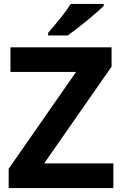

<svg xmlns="http://www.w3.org/2000/svg" viewBox="-20 -954 619 974"><path d="M555 0H24V-98L366 -589H33V-714H546V-616L204 -125H555ZM506 -924Q492 -910 469 -890Q446 -870 419.5 -848Q393 -826 367.5 -806.5Q342 -787 323 -774H224V-787Q240 -806 261.5 -831.5Q283 -857 304 -884.5Q325 -912 339 -934H506Z"/></svg>

Font: Noto Sans Kawi
Style: Bold
Weight: 700
Designer: Fadhl Haqq
Version: Version 1.000